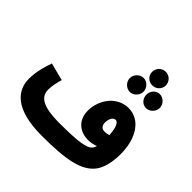

<svg xmlns="http://www.w3.org/2000/svg" viewBox="-244 -1221 1468 1468"><g transform="rotate(45 489.5 -487.5)"><path d="M737 -849C778 -849 811 -882 811 -921C811 -962 778 -996 737 -996C694 -996 663 -962 663 -921C663 -882 694 -849 737 -849ZM652 -692C690 -692 724 -728 724 -768C724 -806 690 -843 652 -843C610 -843 576 -806 576 -768C576 -728 610 -692 652 -692ZM825 -692C866 -692 900 -728 900 -768C900 -806 866 -843 825 -843C785 -843 755 -806 755 -768C755 -728 785 -692 825 -692ZM412 21C673 21 810 -6 882 -95C915 -136 938 -207 938 -307C938 -474 861 -599 731 -599C612 -599 525 -487 525 -365C525 -250 609 -206 685 -206C708 -206 739 -211 766 -222C762 -207 757 -198 750 -190C722 -156 639 -143 438 -143C242 -143 197 -195 197 -266C197 -306 208 -349 219 -388L76 -425C58 -374 34 -298 34 -219C34 -96 118 21 412 21ZM682 -393C682 -429 698 -465 725 -465C752 -465 770 -424 774 -348C757 -343 741 -341 729 -341C698 -341 682 -360 682 -393Z"/></g></svg>

Font: Noto Sans Arabic UI Cn Bk
Style: Regular
Weight: 900
Width: 3
Designer: Monotype Design Team, Nadine Chahine and Nizar Qandah
Foundry: Monotype Imaging Inc.
Version: Version 2.010